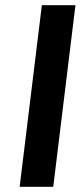

<svg xmlns="http://www.w3.org/2000/svg" viewBox="-20 -723 312 743"><path d="M186 0 272 -703H142L56 0Z"/></svg>

Font: Bluebird
Style: ExtObl
Weight: 400
Designer: Jasper
Foundry: Cannot Into Space Fonts
Version: Version 0.98